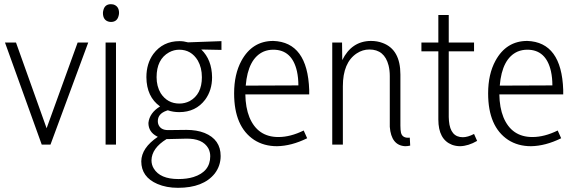

<svg xmlns="http://www.w3.org/2000/svg" viewBox="-20 -692 2745 919"><path d="M221.7 0 402.3 -488.3H351.6L203.1 -78.1L56.6 -488.3H3.9L179.7 0Z M535.2 0V-488.3H485.4V0ZM549.8 -629.9Q549.8 -663.1 521.5 -670.9Q516.6 -671.9 510.7 -671.9Q481.4 -671.9 474.6 -642.6Q472.7 -635.7 472.7 -629.9Q472.7 -594.7 502 -587.9Q506.8 -586.9 510.7 -586.9Q541 -586.9 547.9 -617.2Q549.8 -624 549.8 -629.9Z M838.9 -196.3Q781.2 -196.3 749 -246.1Q729.5 -279.3 729.5 -322.3Q729.5 -408.2 789.1 -441.4Q812.5 -454.1 837.9 -454.1Q895.5 -454.1 926.8 -402.3Q946.3 -368.2 946.3 -322.3Q946.3 -240.2 887.7 -208Q864.3 -196.3 838.9 -196.3ZM838.9 -495.1Q759.8 -495.1 713.9 -433.6Q680.7 -387.7 680.7 -322.3Q681.6 -228.5 746.1 -182.6Q695.3 -151.4 690.4 -103.5Q690.4 -60.5 731.4 -39.1Q734.4 -38.1 735.4 -37.1Q657.2 15.6 656.2 80.1Q656.2 155.3 733.4 188.5Q776.4 207 832 207Q953.1 207 1007.8 138.7Q1036.1 101.6 1036.1 54.7Q1036.1 -24.4 959 -55.7Q921.9 -70.3 872.1 -70.3L784.2 -69.3Q747.1 -69.3 737.3 -98.6Q735.4 -105.5 735.4 -112.3Q735.4 -147.5 777.3 -162.1Q781.2 -163.1 783.2 -164.1Q808.6 -155.3 837.9 -155.3Q917 -155.3 961.9 -214.8Q995.1 -259.8 995.1 -322.3Q994.1 -406.2 943.4 -455.1L1040 -453.1V-495.1L879.9 -489.3Q859.4 -495.1 838.9 -495.1ZM834 165Q746.1 165 715.8 114.3Q705.1 96.7 705.1 75.2Q706.1 17.6 777.3 -26.4H790L869.1 -28.3Q950.2 -30.3 977.5 18.6Q986.3 36.1 986.3 55.7Q986.3 129.9 906.2 155.3Q875 165 834 165Z M1450.2 -30.3 1433.6 -67.4Q1370.1 -36.1 1312.5 -36.1Q1212.9 -36.1 1173.8 -130.9Q1155.3 -176.8 1154.3 -240.2H1460V-261.7Q1452.1 -490.2 1288.1 -496.1Q1187.5 -496.1 1135.7 -401.4Q1100.6 -336.9 1100.6 -245.1Q1100.6 -85.9 1196.3 -22.5Q1243.2 7.8 1305.7 7.8Q1375 6.8 1450.2 -30.3ZM1288.1 -454.1Q1377.9 -454.1 1401.4 -350.6Q1408.2 -319.3 1408.2 -283.2L1156.2 -282.2Q1167 -412.1 1242.2 -445.3Q1263.7 -454.1 1288.1 -454.1Z M1941.4 -33.2Q1906.2 -29.3 1899.4 -56.6Q1896.5 -69.3 1896.5 -90.8V-335Q1896.5 -455.1 1811.5 -486.3Q1786.1 -496.1 1754.9 -496.1Q1663.1 -495.1 1618.2 -404.3L1617.2 -488.3H1570.3V0H1621.1V-279.3Q1621.1 -392.6 1687.5 -436.5Q1715.8 -455.1 1748 -455.1Q1820.3 -455.1 1839.8 -378.9Q1845.7 -355.5 1845.7 -328.1V-85Q1852.5 3.9 1918.9 7.8Q1931.6 7.8 1943.4 4.9Z M2263.7 -17.6 2249 -50.8Q2218.8 -35.2 2195.3 -35.2Q2135.7 -35.2 2128.9 -113.3Q2127.9 -123 2127.9 -131.8V-446.3H2249V-488.3H2127.9V-620.1H2078.1V-488.3H1997.1V-446.3H2078.1V-120.1Q2078.1 -24.4 2143.6 1Q2162.1 7.8 2182.6 7.8Q2221.7 6.8 2263.7 -17.6Z M2666 -30.3 2649.4 -67.4Q2585.9 -36.1 2528.3 -36.1Q2428.7 -36.1 2389.6 -130.9Q2371.1 -176.8 2370.1 -240.2H2675.8V-261.7Q2668 -490.2 2503.9 -496.1Q2403.3 -496.1 2351.6 -401.4Q2316.4 -336.9 2316.4 -245.1Q2316.4 -85.9 2412.1 -22.5Q2459 7.8 2521.5 7.8Q2590.8 6.8 2666 -30.3ZM2503.9 -454.1Q2593.8 -454.1 2617.2 -350.6Q2624 -319.3 2624 -283.2L2372.1 -282.2Q2382.8 -412.1 2458 -445.3Q2479.5 -454.1 2503.9 -454.1Z"/></svg>

Font: Yaldevi Colombo Light
Style: Regular
Weight: 300
Designer: Sol Matas, Denzil Rajitha, Kosala Senevirathne and Pathum Egodawatta
Foundry: Mooniak
Version: Version 1.020 ; ttfautohint (v1.6)